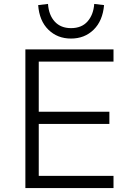

<svg xmlns="http://www.w3.org/2000/svg" viewBox="-20 -956 672 976"><path d="M109 0V-705H557V-643H177V-388H536V-326H177V-62H557V0ZM341 -760Q272 -760 226 -805Q180 -850 174 -930L224 -936Q228 -879 258.5 -846Q289 -813 341 -813Q395 -813 425 -847Q455 -881 459 -936L509 -930Q502 -850 456 -805Q410 -760 341 -760Z"/></svg>

Font: Nunito Sans 8pt Light
Style: Regular
Weight: 300
Version: Version 3.101;gftools[0.9.27]